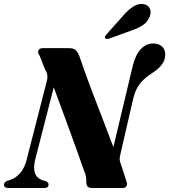

<svg xmlns="http://www.w3.org/2000/svg" viewBox="-44 -941 847 961"><path d="M132 -141.5Q111.5 -57.5 170 -38.5L185 -34.5Q199 -29 199 -17Q199 0 178 0H-2.5Q-24 0 -24 -16.5Q-24 -30 -7.5 -36L8.5 -41Q33.5 -48.5 56.5 -74.2Q79.5 -100 90.5 -146L190 -534Q199.5 -567 182 -592.5L154 -663Q144 -675 148 -687.5Q152 -700 170 -700H302.5Q321.5 -700 332.2 -692Q343 -684 351.5 -665Q383.5 -571.5 412.8 -494Q442 -416.5 469.5 -346.5Q497 -276.5 523.5 -205L620.5 -611.5Q634.5 -668 661.2 -695.8Q688 -723.5 723 -723.5Q750 -723.5 766.8 -708.5Q783.5 -693.5 783 -667.5Q783 -640.5 766.5 -618.2Q750 -596 713 -572Q675 -547 654.8 -520.2Q634.5 -493.5 623.5 -450.5L558.5 -168.5Q555 -154 555 -144.2Q555 -134.5 560.5 -121L588.5 -34.5Q594.5 -20.5 589.5 -10.2Q584.5 0 570 0H415.5Q387 0 388 -31Q389 -60.5 377 -85.5Q362 -130 337.5 -197.5Q313 -265 284 -344.2Q255 -423.5 225 -504ZM576 -866.5Q600.5 -894.5 624.8 -909.2Q649 -924 673 -920.5Q697.5 -917.5 705.8 -898.2Q714 -879 705.5 -859.5Q695.5 -831.5 671.5 -815.5Q647.5 -799.5 615.5 -789L501.5 -747.5Q496 -746 490 -746.2Q484 -746.5 481.5 -750.5Q479.5 -754.5 482.2 -759.5Q485 -764.5 489.5 -769.5Z"/></svg>

Font: Fraunces 72pt
Style: Bold Italic
Weight: 700
Italic angle: -16°
Version: Version 1.000;[b76b70a41]